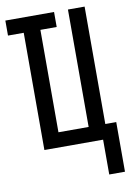

<svg xmlns="http://www.w3.org/2000/svg" viewBox="-98 -774 695 1021"><g transform="rotate(-10 250.0 -263.0)"><path d="M407 0H90V-633H5V-714H268V-633H180V-80H343V-714H433V-80H492V188H407Z"/></g></svg>

Font: Noto Sans Mono UI Cond
Style: Regular
Weight: 400
Width: 3
Monospace: yes
Designer: Monotype Design team
Foundry: Monotype Imaging Inc.
Version: Version 1.000